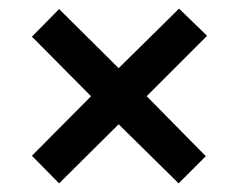

<svg xmlns="http://www.w3.org/2000/svg" viewBox="-20 -576 531 445"><path d="M395 -556 460 -493 320 -353 457 -214 394 -151 255 -288 117 -151 54 -215 191 -353 54 -491 117 -555 255 -418Z"/></svg>

Font: Noto Sans Condensed SemiBold
Style: Italic
Weight: 600
Width: 3
Italic angle: -12°
Designer: Monotype Design Team
Foundry: Monotype Imaging Inc.
Version: Version 2.013; ttfautohint (v1.8.4.7-5d5b)